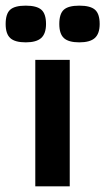

<svg xmlns="http://www.w3.org/2000/svg" viewBox="-65 -660 373 680"><path d="M60 -448H182V0H60ZM145 -575Q145 -611 161 -625.5Q177 -640 216 -640Q255 -640 271.5 -625.5Q288 -611 288 -575Q288 -541 271 -525.5Q254 -510 216 -510Q178 -510 161.5 -525Q145 -540 145 -575ZM-45 -575Q-45 -611 -29 -625.5Q-13 -640 26 -640Q65 -640 81.5 -625.5Q98 -611 98 -575Q98 -541 81 -525.5Q64 -510 26 -510Q-12 -510 -28.5 -525Q-45 -540 -45 -575Z"/></svg>

Font: Gold
Style: Regular
Weight: 400
Designer: jaiki
Version: Version 1.000